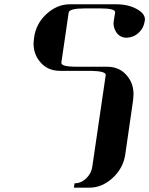

<svg xmlns="http://www.w3.org/2000/svg" viewBox="-20 -635 689 886"><path d="M134.8 -436Q134.8 -439 137.2 -460.9Q146 -525.4 193.8 -569.8Q243.2 -615.2 301.8 -615.2H516.1Q573.7 -615.2 613.8 -591.8Q648.9 -571.8 648.9 -544.9Q648.9 -543.9 648.4 -541.5Q647.9 -539.1 647.9 -538.1Q643.6 -505.9 620.1 -483.9Q597.2 -462.4 564.9 -460.9Q535.2 -460.9 518.1 -483.9Q503.9 -504.9 503.9 -526.9Q503.9 -528.3 504.4 -532.2Q504.9 -536.1 504.9 -538.1L511.2 -577.1Q514.2 -596.2 442.9 -596.2H371.1Q299.8 -596.2 296.9 -577.1L263.2 -346.2Q260.3 -327.1 332 -327.1H474.1Q534.2 -327.1 568.8 -282.2Q596.2 -248 596.2 -199.2Q596.2 -190.4 594.2 -172.9L558.1 77.1Q549.3 140.1 500 186Q451.2 231 392.1 231H320.8L324.2 210.9Q353.5 210.9 377 189Q401.4 166 405.8 134.8L467.8 -288.1Q470.7 -306.6 399.9 -308.1H256.8Q196.8 -308.1 162.1 -353Q134.8 -387.2 134.8 -436Z"/></svg>

Font: Hjet
Style: Italic
Weight: 400
Designer: T. Christopher White
Version: Version 1.2